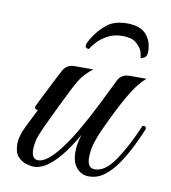

<svg xmlns="http://www.w3.org/2000/svg" viewBox="-64 -569 556 626"><g transform="rotate(10 213.5 -256.5)"><path d="M88 0Q77 0 61.5 -5Q46 -10 34.5 -23.5Q23 -37 23 -64Q23 -90 40 -124Q57 -158 70 -184Q59 -184 59 -193Q60 -196 68 -212Q76 -228 87 -250Q98 -272 108.5 -292.5Q119 -313 125 -324Q137 -346 163 -346H225Q208 -333 194.5 -317.5Q181 -302 161 -261Q161 -261 154 -247Q147 -233 136.5 -211.5Q126 -190 115.5 -168Q105 -146 98 -131Q85 -103 81 -86.5Q77 -70 77 -56Q77 -23 99 -23Q123 -23 157 -62Q185 -95 212 -141Q239 -187 263.5 -236Q288 -285 307 -324Q318 -346 346 -346H401Q379 -328 356.5 -292Q334 -256 307 -200Q300 -185 289 -162Q278 -139 269.5 -113Q261 -87 261 -61Q261 -26 286 -26Q320 -26 352 -73Q384 -120 415 -193Q423 -193 424.5 -192Q426 -191 427 -184Q416 -157 400.5 -125.5Q385 -94 365.5 -65Q346 -36 322.5 -18Q299 0 271 0Q246 0 230 -18.5Q214 -37 214 -71Q214 -98 224 -129Q207 -99 185 -69Q163 -39 138 -19.5Q113 0 88 0ZM308 -513Q351 -513 371 -491Q391 -469 391 -434Q391 -419 383 -414Q375 -409 370 -409Q370 -413 367.5 -425Q365 -437 355 -448Q342 -463 328.5 -466.5Q315 -470 301 -470Q272 -470 251 -458.5Q230 -447 217 -432.5Q204 -418 199 -409Q187 -409 187 -419Q187 -425 197 -442Q216 -473 241 -493Q266 -513 308 -513Z"/></g></svg>

Font: Great Vibes
Style: Regular
Weight: 400
Designer: Robert E. Leuschke, Viktoriya Grabowska, Viviana Monsalve, Eben Sorkin
Foundry: Robert E. Leuschke
Version: Version 1.103; ttfautohint (v1.8.4.7-5d5b)